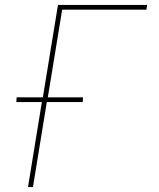

<svg xmlns="http://www.w3.org/2000/svg" viewBox="-20 -755 640 775"><path d="M93 0 149 -343H46L47 -362H153L214 -735H574L571 -716H231L173 -362H315L314 -343H169L113 0Z"/></svg>

Font: Iosevka Thin Extended
Style: Italic
Weight: 100
Width: 7
Italic angle: -9°
Monospace: yes
Designer: Belleve Invis
Foundry: Belleve Invis
Version: Version 32.5.0; ttfautohint (v1.8.4)